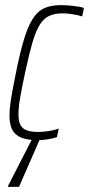

<svg xmlns="http://www.w3.org/2000/svg" viewBox="-20 -538 347 748"><path d="M128 8Q87 8 62.5 -2Q38 -12 27.5 -33Q17 -54 17 -87Q17 -117 24 -158.5Q31 -200 42 -254Q58 -334 73.5 -385Q89 -436 108 -465.5Q127 -495 153.5 -506.5Q180 -518 216 -518Q239 -518 265.5 -515Q292 -512 307 -507L300 -474Q285 -479 263.5 -482.5Q242 -486 224 -486Q193 -486 171.5 -476Q150 -466 134.5 -441Q119 -416 106 -371Q93 -326 78 -256Q66 -200 59 -160.5Q52 -121 52 -93Q52 -65 60 -50.5Q68 -36 85 -30Q102 -24 127 -24Q147 -24 170 -27.5Q193 -31 209 -37L202 -4Q188 1 167.5 4.5Q147 8 128 8ZM11 190 12 185 116 -18H145L143 -13L54 190Z"/></svg>

Font: Saira ExtraCondensed Thin
Style: Italic
Weight: 250
Width: 2
Italic angle: -12°
Designer: Hector Gatti with collaboration of the Omnibus-Type team
Foundry: Omnibus-Type
Version: Version 1.101